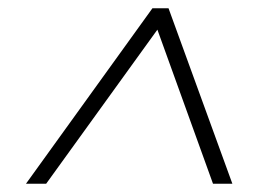

<svg xmlns="http://www.w3.org/2000/svg" viewBox="-20 -720 620 466"><path d="M43 -274 350 -700H389L544 -274H497L362 -648L92 -274Z"/></svg>

Font: DM Sans 11pt ExtraLight
Style: Italic
Weight: 250
Italic angle: -10°
Version: Version 4.004;gftools[0.9.30]